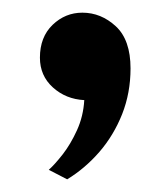

<svg xmlns="http://www.w3.org/2000/svg" viewBox="-20 -142 265 303"><path d="M86 141 57 126Q66 118 78.8 101.8Q91.5 85.5 101.5 63.5Q111.5 41.5 113 16Q84 14.5 63.5 -4Q43 -22.5 43 -51Q43 -83.5 63 -102.8Q83 -122 110 -122Q139.5 -122 162.8 -100.5Q186 -79 186 -34Q186 4.5 172.8 38Q159.5 71.5 136.8 97.8Q114 124 86 141Z"/></svg>

Font: Undotted
Style: Regular
Weight: 400
Designer: Delve Withrington, Dave Bailey, Thomas Jockin
Foundry: Delve Fonts LLC
Version: Version 4.000